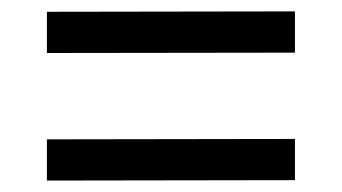

<svg xmlns="http://www.w3.org/2000/svg" viewBox="-20 -516 595 334"><path d="M493.1 -496.2V-424.4L61.6 -423.8V-495.5ZM493.1 -274.3V-202.6L61.6 -201.9V-273.6Z"/></svg>

Font: Public Sans Thin
Style: Regular
Weight: 100
Designer: The Public Sans project authors (U.S. Web Design System). Libre Franklin designed by Pablo Impallari and Rodrigo Fuenzal
Version: Version 1.008